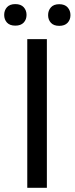

<svg xmlns="http://www.w3.org/2000/svg" viewBox="-41 -898 357 918"><path d="M0 0ZM183.1 0H89.4V-710.9H183.1ZM-21 -826.7Q-21 -848.6 -7.6 -863.5Q5.9 -878.4 32.2 -878.4Q58.6 -878.4 72.3 -863.5Q85.9 -848.6 85.9 -826.7Q85.9 -804.7 72.3 -790Q58.6 -775.4 32.2 -775.4Q5.9 -775.4 -7.6 -790Q-21 -804.7 -21 -826.7ZM189 -825.7Q189 -847.7 202.4 -862.8Q215.8 -877.9 242.2 -877.9Q268.6 -877.9 282.2 -862.8Q295.9 -847.7 295.9 -825.7Q295.9 -803.7 282.2 -789.1Q268.6 -774.4 242.2 -774.4Q215.8 -774.4 202.4 -789.1Q189 -803.7 189 -825.7Z"/></svg>

Font: Roboto-o
Style: o-Regular
Weight: 400
Designer: Google
Version: Version 2.134; 2016; ttfautohint (v1.6)